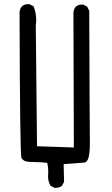

<svg xmlns="http://www.w3.org/2000/svg" viewBox="-20 -788 540 923"><path d="M248 115H242L223 105Q211 85 211 59L212 37Q212 15 207 -5Q178 -9 146.5 -9Q115 -9 102.5 -13Q90 -17 83 -29.5Q76 -42 74 -730Q79 -768 115 -768H121L141 -758Q154 -728 154 -692Q154 -679 152 -666L158 -85L335 -79L333 -729Q338 -766 374 -766H380L399 -756L409 -736Q411 -163 412 -112V-98Q412 -56 406 -32Q400 -8 385 -6.5Q370 -5 341.5 -3Q313 -1 286 1L288 86L278 105Q266 115 248 115Z"/></svg>

Font: Xiaolai SC
Style: Regular
Weight: 400
Designer: Nozomi Seto 瀬戸のぞみ
Version: Version 3.11;December 4, 2020;FontCreator 13.0.0.2613 64-bit